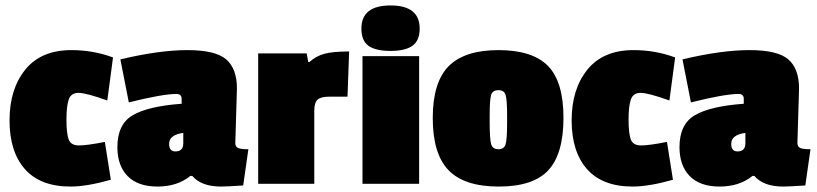

<svg xmlns="http://www.w3.org/2000/svg" viewBox="-20 -675 3000 705"><path d="M365 -154 387 -15Q299 10 239 10Q128 10 71.5 -54Q15 -118 15 -233Q15 -348 73 -419.5Q131 -491 242 -491Q323 -491 395 -464L374 -306Q296 -334 268.5 -334Q241 -334 232.5 -310Q224 -286 224 -236Q224 -186 232 -163.5Q240 -141 270 -141Q300 -141 365 -154Z M850 -350 844 -150Q844 -136 854.5 -131.5Q865 -127 892 -127L873 6Q813 10 792 10Q719 10 686 -29H679Q631 10 558.5 10Q486 10 448.5 -28.5Q411 -67 411 -135Q411 -219 467.5 -252Q524 -285 647 -294V-312Q647 -330 628 -330Q577 -330 453 -299L422 -457Q565 -491 668 -491Q771 -491 810.5 -457Q850 -423 850 -350ZM624 -119Q653 -119 653 -149V-187Q601 -180 601 -147Q601 -119 624 -119Z M1134 -268V0H928V-479H1106L1112 -447H1116Q1140 -469 1171 -477.5Q1202 -486 1262 -486L1256 -320H1188Q1158 -320 1146 -309Q1134 -298 1134 -268Z M1519 0H1311V-469H1519ZM1307 -570Q1307 -655 1414 -655Q1521 -655 1521 -570Q1521 -526 1494.5 -507Q1468 -488 1414 -488Q1360 -488 1333.5 -506.5Q1307 -525 1307 -570Z M1569 -241.5Q1569 -373 1627.5 -432Q1686 -491 1810.5 -491Q1935 -491 1992 -433Q2049 -375 2049 -242.5Q2049 -110 1993.5 -50Q1938 10 1811.5 10Q1685 10 1627 -50Q1569 -110 1569 -241.5ZM1778 -252V-228Q1778 -164 1783.5 -145.5Q1789 -127 1810 -127Q1831 -127 1836.5 -145.5Q1842 -164 1842 -223V-251Q1842 -309 1836.5 -326.5Q1831 -344 1810 -344Q1789 -344 1783.5 -326.5Q1778 -309 1778 -252Z M2429 -154 2451 -15Q2363 10 2303 10Q2192 10 2135.5 -54Q2079 -118 2079 -233Q2079 -348 2137 -419.5Q2195 -491 2306 -491Q2387 -491 2459 -464L2438 -306Q2360 -334 2332.5 -334Q2305 -334 2296.5 -310Q2288 -286 2288 -236Q2288 -186 2296 -163.5Q2304 -141 2334 -141Q2364 -141 2429 -154Z M2914 -350 2908 -150Q2908 -136 2918.5 -131.5Q2929 -127 2956 -127L2937 6Q2877 10 2856 10Q2783 10 2750 -29H2743Q2695 10 2622.5 10Q2550 10 2512.5 -28.5Q2475 -67 2475 -135Q2475 -219 2531.5 -252Q2588 -285 2711 -294V-312Q2711 -330 2692 -330Q2641 -330 2517 -299L2486 -457Q2629 -491 2732 -491Q2835 -491 2874.5 -457Q2914 -423 2914 -350ZM2688 -119Q2717 -119 2717 -149V-187Q2665 -180 2665 -147Q2665 -119 2688 -119Z"/></svg>

Font: Passion One
Style: Bold
Weight: 700
Designer: Alejandro Lo Celso
Foundry: Fontstage
Version: Version 1.002